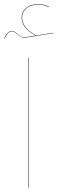

<svg xmlns="http://www.w3.org/2000/svg" viewBox="-36 -894 279 914"><path d="M100 0V-620H102V0ZM218 -738V-736L98 -717Q86 -715 79 -715Q63 -715 46 -732Q44 -733 36.5 -739Q29 -745 21 -745Q1 -745 -14 -710L-16 -711Q0 -747 21 -747Q28 -747 34.5 -742.5Q41 -738 47 -733Q55 -725 62 -721Q69 -717 79 -717Q86 -717 98 -719L134 -725Q102 -741 84.5 -763Q67 -785 67 -810Q67 -837 87.5 -855.5Q108 -874 147 -874Q175 -874 197 -862L196 -860Q173 -872 147 -872Q109 -872 89 -854Q69 -836 69 -810Q69 -785 87 -763Q105 -741 137 -725Z"/></svg>

Font: FiraGO Two
Style: Regular
Weight: 100
Designer: bBox Type
Foundry: bBox Type GmbH
Version: Version 1.001